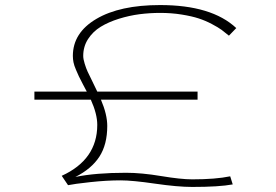

<svg xmlns="http://www.w3.org/2000/svg" viewBox="-20 -726 1090 759"><path d="M249 6 224 -31Q364.5 -95 364.5 -232.5Q364.5 -275.5 339 -332H116V-364H323Q320 -369.5 307.8 -392.8Q295.5 -416 291.8 -424.2Q288 -432.5 280.5 -449.8Q273 -467 270.5 -479.8Q268 -492.5 268 -505Q268 -596.5 360.8 -651.2Q453.5 -706 613 -706Q817 -706 914 -615L885 -585Q869.5 -598 856.2 -607.8Q843 -617.5 817.5 -631Q792 -644.5 765.2 -653.2Q738.5 -662 698.2 -668.5Q658 -675 613 -675Q572 -675 531.5 -669.8Q491 -664.5 450 -651.8Q409 -639 378.2 -620.2Q347.5 -601.5 328.2 -571.8Q309 -542 309 -505Q309 -492.5 314.8 -474Q320.5 -455.5 326.2 -443.2Q332 -431 345.8 -402.8Q359.5 -374.5 364.5 -364H761V-332H379Q404 -273.5 404 -228Q404 -154.5 372.8 -106.5Q341.5 -58.5 278 -26.5Q358 -43 478 -43Q539 -43 617 -30Q695 -17 740 -17Q832 -17 890 -29L900 3Q846 13 740 13Q682 13 592.8 0Q503.5 -13 457 -13Q401 -13 336.8 -6Q272.5 1 249 6Z"/></svg>

Font: League Mono Extended Thin
Style: Regular
Weight: 100
Width: 9
Designer: Tyler Finck
Foundry: The League of Moveable Type / Tyler Finck
Version: Version 2.210